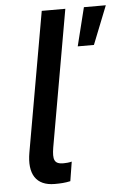

<svg xmlns="http://www.w3.org/2000/svg" viewBox="-53 -759 527 803"><g transform="rotate(-5 211.0 -357.0)"><path d="M144 6C169 6 187 5 210 0L223 -81C211 -78 199 -77 188 -77C149 -77 143 -96 151 -146L252 -720H153L50 -135C34 -45 66 6 144 6ZM290 -559H358L422 -720H330Z"/></g></svg>

Font: Fixel Display 20240404 Medium
Style: Italic
Weight: 500
Italic angle: -10°
Designer: AlfaBravo + MacPaw
Foundry: Kyrylo Tkachov, Marchela Mozhyna, Serhii Makarenko, Maria Weinstein, Zakhar Kryvoshyya
Version: Version 1.211;Glyphs 3.2 (3225)